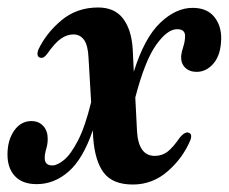

<svg xmlns="http://www.w3.org/2000/svg" viewBox="-22 -482 611 513"><path d="M332.5 -352.5 335.5 -290.5Q364 -381 406 -421Q448 -461 492.5 -461Q530.5 -461 550 -437.5Q569.5 -414 569 -378Q568 -335.5 548.8 -312.8Q529.5 -290 503.5 -290Q484 -290 472.5 -301.5Q461 -313 462 -332.5Q463 -343 467.8 -357.5Q472.5 -372 472.5 -386Q472.5 -404 451 -404Q425 -404 395 -361.8Q365 -319.5 339.5 -221.5L344 -133Q347.5 -65.5 391.5 -65.5Q410.5 -65.5 425 -76.2Q439.5 -87 458.5 -114.5Q470.5 -129 479.5 -128Q493 -126 487 -108.5Q467 -60 426.2 -24.5Q385.5 11 333 11Q279 11 255.2 -20.5Q231.5 -52 227 -114L226 -134Q200 -57.5 161.5 -23.8Q123 10 76 10Q37.5 10 17.5 -11.8Q-2.5 -33.5 -2 -71Q-1.5 -108.5 16.2 -133.5Q34 -158.5 62 -158.5Q81.5 -158.5 93.5 -145.5Q105.5 -132.5 105.5 -111Q105.5 -97.5 101.5 -84.2Q97.5 -71 97.5 -59.5Q97.5 -40 118 -40Q131.5 -40 149.5 -55Q167.5 -70 186.5 -106.8Q205.5 -143.5 221.5 -209L214.5 -328Q213 -361 202.5 -375.5Q192 -390 174 -390Q157.5 -390 141.2 -379Q125 -368 104 -338Q95 -326 87.5 -327.5Q74 -329 80 -348.5Q101.5 -394 142.5 -428Q183.5 -462 240 -462Q284 -462 306.5 -432.8Q329 -403.5 332.5 -352.5Z"/></svg>

Font: Fraunces 72pt S000 SemiBold
Style: Italic
Weight: 600
Italic angle: -16°
Version: Version 1.000; ttfautohint (v1.8.3)